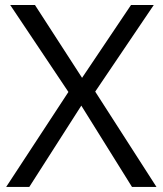

<svg xmlns="http://www.w3.org/2000/svg" viewBox="-20 -742 645 762"><path d="M601.1 0H503.9L302.7 -322.8L96.2 0H4.4L251.5 -377L20.5 -722.2H118.7L305.7 -433.1L500 -722.2H590.3L357.9 -378.4Z"/></svg>

Font: Oxygen-Regular
Style: Regular
Weight: 400
Designer: Vernon Adams
Foundry: Vernon Adams
Version: Version Release 0.2.3 webfont; ttfautohint (v0.93.3-1d66) -l